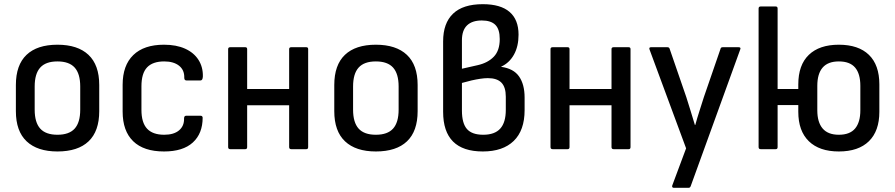

<svg xmlns="http://www.w3.org/2000/svg" viewBox="-20 -714 4285 919"><path d="M255 11Q159 11 107.5 -37.5Q56 -86 56 -182V-307Q56 -403 107 -451.5Q158 -500 255 -500Q352 -500 403.5 -451.5Q455 -403 455 -307V-182Q455 -86 404 -37.5Q353 11 255 11ZM255 -69Q311 -69 337.5 -98.5Q364 -128 364 -189V-300Q364 -361 337.5 -390.5Q311 -420 255 -420Q199 -420 172.5 -390.5Q146 -361 146 -300V-189Q146 -128 172.5 -98.5Q199 -69 255 -69Z M765 11Q668 11 617.5 -38Q567 -87 567 -180V-308Q567 -401 618 -450.5Q669 -500 765 -500Q824 -500 866 -481Q908 -462 930 -427.5Q952 -393 951 -348Q950 -329 940 -329H872Q862 -329 862 -342Q863 -379 837 -399.5Q811 -420 766 -420Q711 -420 684 -391.5Q657 -363 657 -301V-188Q657 -127 684 -98Q711 -69 766 -69Q812 -69 837 -90Q862 -111 861 -147Q861 -160 871 -160H940Q949 -160 950 -151Q950 -75 903 -32Q856 11 765 11Z M1374 0Q1364 0 1364 -10V-479Q1364 -488 1374 -488H1446Q1455 -488 1455 -479V-10Q1455 0 1446 0ZM1082 0Q1072 0 1072 -10V-479Q1072 -488 1082 -488H1154Q1163 -488 1163 -479V-10Q1163 0 1154 0ZM1150 -210V-288H1380V-210Z M1779 11Q1683 11 1631.5 -37.5Q1580 -86 1580 -182V-307Q1580 -403 1631 -451.5Q1682 -500 1779 -500Q1876 -500 1927.5 -451.5Q1979 -403 1979 -307V-182Q1979 -86 1928 -37.5Q1877 11 1779 11ZM1779 -69Q1835 -69 1861.5 -98.5Q1888 -128 1888 -189V-300Q1888 -361 1861.5 -390.5Q1835 -420 1779 -420Q1723 -420 1696.5 -390.5Q1670 -361 1670 -300V-189Q1670 -128 1696.5 -98.5Q1723 -69 1779 -69Z M2291 11Q2196 11 2148.5 -36.5Q2101 -84 2101 -179V-516Q2101 -603 2148.5 -648.5Q2196 -694 2291 -694Q2376 -694 2419 -657Q2462 -620 2462 -548Q2462 -492 2440 -452.5Q2418 -413 2379 -395V-394Q2438 -386 2464.5 -348Q2491 -310 2491 -247V-187Q2491 -90 2439 -39.5Q2387 11 2291 11ZM2293 -69Q2348 -69 2374.5 -98.5Q2401 -128 2401 -188V-251Q2401 -297 2380 -318.5Q2359 -340 2315 -340Q2299 -340 2279 -337Q2259 -334 2237 -329Q2215 -324 2191 -317V-185Q2191 -124 2215 -96.5Q2239 -69 2293 -69ZM2191 -385 2266 -402Q2315 -413 2343.5 -442.5Q2372 -472 2372 -527Q2372 -574 2351 -595Q2330 -616 2286 -616Q2240 -616 2215.5 -592.5Q2191 -569 2191 -521Z M2917 0Q2907 0 2907 -10V-479Q2907 -488 2917 -488H2989Q2998 -488 2998 -479V-10Q2998 0 2989 0ZM2625 0Q2615 0 2615 -10V-479Q2615 -488 2625 -488H2697Q2706 -488 2706 -479V-10Q2706 0 2697 0ZM2693 -210V-288H2923V-210Z M3205 185Q3200 185 3198 181.5Q3196 178 3198 173L3264 -4L3089 -477Q3085 -488 3096 -488H3174Q3183 -488 3185 -481L3265 -249Q3275 -218 3285.5 -183.5Q3296 -149 3306 -116H3308Q3317 -149 3328 -183Q3339 -217 3349 -249L3429 -481Q3430 -488 3440 -488H3515Q3528 -488 3523 -477L3286 177Q3283 185 3276 185Z M3611 -401V-673Q3611 -683 3621 -683H3693Q3702 -683 3702 -673V-401ZM3995 11Q3902 11 3851.5 -38Q3801 -87 3801 -179V-310Q3801 -403 3851.5 -451.5Q3902 -500 3995 -500Q4089 -500 4139 -451.5Q4189 -403 4189 -310V-179Q4189 -87 4139 -38Q4089 11 3995 11ZM3621 0Q3611 0 3611 -10V-479Q3611 -488 3621 -488H3693Q3702 -488 3702 -479V-288H3832V-211H3702V-10Q3702 0 3693 0ZM3995 -69Q4048 -69 4073 -99Q4098 -129 4098 -186V-303Q4098 -361 4073 -390.5Q4048 -420 3995 -420Q3943 -420 3917.5 -390.5Q3892 -361 3892 -303V-186Q3892 -129 3917.5 -99Q3943 -69 3995 -69Z"/></svg>

Font: Sofia Sans Semi Condensed Medium
Style: Regular
Weight: 500
Designer: Botio Nikoltchev, Ani Petrova
Foundry: lettersoup
Version: Version 4.100